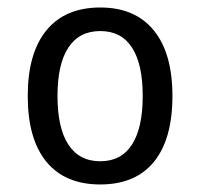

<svg xmlns="http://www.w3.org/2000/svg" viewBox="-20 -485 540 517"><path d="M250 -401.4Q193.4 -401.4 164.1 -356.9Q134.8 -312.5 134.8 -226.6Q134.8 -140.6 164.1 -95.7Q193.4 -50.8 250 -50.8Q306.6 -50.8 335.4 -95.7Q364.3 -140.6 364.3 -226.6Q364.3 -312.5 335.4 -356.9Q306.6 -401.4 250 -401.4ZM250 -464.8Q343.8 -464.8 394 -403.3Q444.3 -341.8 444.3 -226.6Q444.3 -110.4 394.5 -49.3Q344.7 11.7 250 11.7Q155.3 11.7 105 -49.3Q54.7 -110.4 54.7 -226.6Q54.7 -341.8 105 -403.3Q155.3 -464.8 250 -464.8Z"/></svg>

Font: BabelStone Irk Bitig
Style: Regular
Weight: 400
Designer: Andrew West
Foundry: BabelStone
Version: Version 1.03 June 7, 2023